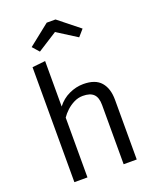

<svg xmlns="http://www.w3.org/2000/svg" viewBox="-176 -1086 966 1187"><g transform="rotate(-20 307.5 -492.5)"><path d="M189.2 -765.6V-466.2Q221 -508.2 267.4 -529.7Q313.8 -551.3 361.5 -551.3Q440.5 -551.3 476.9 -509.2Q513.3 -467.2 513.3 -392.3V0H427.2V-390.3Q427.2 -439 404.6 -461.3Q382.1 -483.6 333.8 -483.6Q303.1 -483.6 275.4 -469.7Q247.7 -455.9 225.6 -435.4Q203.6 -414.9 189.2 -393.3V0H103.1V-756.4ZM337.4 -985.1 475.4 -874.9 437.4 -831.3 307.7 -913.3 179 -831.3 140.5 -874.9 279.5 -985.1Z"/></g></svg>

Font: FiraCode Nerd Font
Style: Regular
Weight: 400
Designer: Carrois Corporate, Edenspiekermann AG, Nikita Prokopov
Foundry: Carrois Corporate, Edenspiekermann AG, Nikita Prokopov
Version: Version 6.002;Nerd Fonts 2.1.0